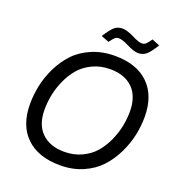

<svg xmlns="http://www.w3.org/2000/svg" viewBox="-162 -1051 1106 1196"><g transform="rotate(20 391.0 -453.0)"><path d="M161 -280Q161 -180 215.5 -127Q270 -74 365 -74Q429 -74 481.5 -99Q534 -124 567.5 -163.5Q601 -203 623.5 -254Q646 -305 655.5 -353.5Q665 -402 665 -449Q665 -549 611 -602.5Q557 -656 461 -656Q397 -656 344.5 -631Q292 -606 258.5 -566.5Q225 -527 202.5 -476.5Q180 -426 170.5 -376.5Q161 -327 161 -280ZM64 -282Q64 -343 77 -405Q90 -467 120 -528.5Q150 -590 194.5 -637.5Q239 -685 307.5 -714.5Q376 -744 460 -744Q605 -744 684 -666.5Q763 -589 763 -449Q763 -389 750 -327.5Q737 -266 707 -204Q677 -142 633 -94Q589 -46 521 -16Q453 14 370 14Q224 14 144 -63.5Q64 -141 64 -282ZM339 -832Q373 -885 394 -902.5Q415 -920 446 -920Q476 -920 524 -896Q567 -874 588 -874Q603 -874 613.5 -882.5Q624 -891 644 -920L695 -899Q662 -845 640 -827Q618 -809 587 -809Q560 -809 510 -834Q469 -855 445 -855Q430 -855 420.5 -847Q411 -839 391 -812Z"/></g></svg>

Font: Nacelle
Style: Italic
Weight: 400
Italic angle: -12°
Designer: Sora Sagano
Foundry: Sora Sagano
Version: Version 1.000;FEAKit 1.0